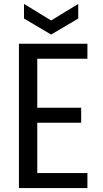

<svg xmlns="http://www.w3.org/2000/svg" viewBox="-20 -964 529 984"><path d="M428 -663V-740H77V0H428V-77H171V-335H396V-412H171V-663ZM103 -869 242 -787 381 -869V-944L242 -859L103 -944Z"/></svg>

Font: Malmofest
Style: Regular
Weight: 400
Designer: Jonny Pinhorn (Poppins), Kolossal
Version: Version 1.004;Glyphs 3.1.2 (3151)